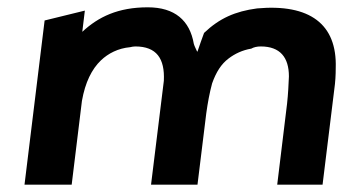

<svg xmlns="http://www.w3.org/2000/svg" viewBox="-20 -505 950 525"><path d="M205 -418 212 -476 102 -449 47 0H176L204 -229C213 -280 231 -316 256 -340C276 -359 303 -373 336 -376C340 -377 345 -378 350 -378C408 -378 431 -345 428 -284L393 0H520L544 -195C548 -224 553 -251 560 -277C571 -308 585 -330 605 -345C622 -358 643 -368 667 -372C674 -376 683 -378 693 -378C746 -378 770 -348 770 -296C769 -274 768 -249 765 -222L738 0H862L894 -260C897 -281 898 -300 898 -319C902 -439 827 -495 683 -482C623 -474 580 -455 538 -415C532 -399 526 -382 520 -364H519C516 -371 512 -378 510 -385C499 -449 458 -485 384 -485C303 -485 249 -459 205 -418Z"/></svg>

Font: Bluebird
Style: Obl
Weight: 400
Designer: Jasper
Foundry: Cannot Into Space Fonts
Version: Version 0.98